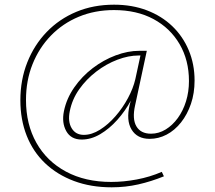

<svg xmlns="http://www.w3.org/2000/svg" viewBox="-20 -623 918 820"><path d="M457 177Q368 177 296 150Q224 123 172.5 74Q121 25 94 -43.5Q67 -112 67 -195Q67 -282 96.5 -356.5Q126 -431 179.5 -486.5Q233 -542 306 -572.5Q379 -603 467 -603Q544 -603 607 -579Q670 -555 715.5 -511.5Q761 -468 786 -408.5Q811 -349 811 -279Q811 -225 795.5 -179.5Q780 -134 753 -100Q726 -66 691.5 -48Q657 -30 619 -30Q566 -30 542 -69.5Q518 -109 534 -176L555 -253L575 -284Q564 -240 539.5 -194.5Q515 -149 481 -111Q447 -73 408 -50Q369 -27 329 -27Q283 -27 263 -63Q243 -99 253 -148Q264 -202 297 -249.5Q330 -297 376 -332Q422 -367 474 -386.5Q526 -406 575 -406H607L557 -173Q544 -115 562.5 -83.5Q581 -52 625 -52Q658 -52 687.5 -70Q717 -88 739.5 -119Q762 -150 774.5 -190.5Q787 -231 787 -277Q787 -366 747 -434.5Q707 -503 635.5 -541.5Q564 -580 467 -580Q385 -580 316.5 -551.5Q248 -523 197.5 -471Q147 -419 119 -349Q91 -279 91 -196Q91 -92 135.5 -13Q180 66 262 110Q344 154 455 154Q508 154 564 143.5Q620 133 671 111L680 130Q626 152 571 164.5Q516 177 457 177ZM338 -47Q372 -47 407 -69Q442 -91 473 -126.5Q504 -162 526.5 -204Q549 -246 558 -285L582 -396L592 -386H572Q529 -386 481.5 -368Q434 -350 391.5 -317.5Q349 -285 318.5 -242Q288 -199 278 -148Q269 -104 286 -75.5Q303 -47 338 -47Z"/></svg>

Font: Ysabeau Infant Thin
Style: Italic
Weight: 250
Italic angle: -12°
Designer: Christian Thalmann (Catharsis Fonts)
Version: Version 2.001;gftools[0.9.30]; featfreeze: ss01,ss02,lnum